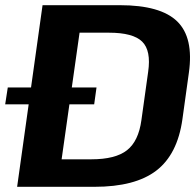

<svg xmlns="http://www.w3.org/2000/svg" viewBox="-33 -720 752 740"><path d="M131 -700H429Q586 -700 650 -637.5Q714 -575 695 -440L670 -260Q651 -125 569.5 -62.5Q488 0 331 0H33ZM171 -106H319Q412 -106 456.5 -141Q501 -176 512 -257L538 -443Q550 -525 515 -559.5Q480 -594 387 -594H240L285 -674L193 -25ZM339 -383 330 -318H-13L-3 -383Z"/></svg>

Font: Pathway Extreme 8pt Thin 12pt
Style: Bold Italic
Weight: 700
Italic angle: -8°
Version: Version 1.001;gftools[0.9.26]